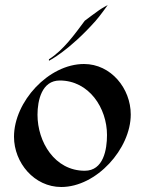

<svg xmlns="http://www.w3.org/2000/svg" viewBox="-20 -740 578 768"><path d="M503 -282C503 -386 424 -484 316 -484C174 -484 36 -333 36 -193C36 -89 117 8 225 8C366 8 503 -145 503 -282ZM408 -200C408 -142 394 -57 319 -57C199 -57 130 -172 130 -281C130 -338 147 -418 219 -418C336 -418 408 -308 408 -200ZM411 -720C411 -720 387 -707 376 -699C370 -695 321 -659 319 -657C278 -602 234 -540 176 -503C175 -502 176 -497 176 -497C176 -497 256 -537 362 -656C380 -676 411 -720 411 -720Z"/></svg>

Font: Fondamento
Style: Regular
Weight: 400
Designer: Astigmatic (AOETI)
Foundry: Astigmatic (AOETI)
Version: Version 1.001